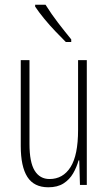

<svg xmlns="http://www.w3.org/2000/svg" viewBox="-20 -784 458 814"><path d="M348 -529V0H319L316 -104H313Q305 -75 290 -49Q275 -23 249.5 -6.5Q224 10 185 10Q124 10 96 -34Q68 -78 68 -165V-529H105V-174Q105 -96 127 -60.5Q149 -25 190 -25Q247 -25 279 -75.5Q311 -126 311 -233V-529ZM173 -764Q198 -724 226.5 -687Q255 -650 282 -617V-606H259Q240 -625 215.5 -650.5Q191 -676 168 -704Q145 -732 129 -756V-764Z"/></svg>

Font: Noto Sans Myanmar UI ExtraCondensed ExtraLight
Style: Regular
Weight: 200
Width: 2
Designer: Monotype Design Team
Foundry: Monotype Imaging Inc.
Version: Version 2.103; ttfautohint (v1.8.4.7-5d5b)